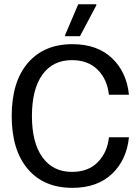

<svg xmlns="http://www.w3.org/2000/svg" viewBox="-20 -870 657 902"><path d="M320 12.5Q185.8 12.5 110.4 -76.2Q35 -165 35 -325Q35 -485.8 110.8 -574.2Q186.7 -662.5 320 -662.5Q436.7 -662.5 505.8 -597.1Q575 -531.7 585.8 -425H491.7Q483.3 -499.2 437.9 -543.3Q392.5 -587.5 318.3 -587.5Q227.5 -587.5 178.8 -518.8Q130 -450 130 -325Q130 -199.2 179.6 -130.8Q229.2 -62.5 317.5 -62.5Q395.8 -62.5 440.4 -109.2Q485 -155.8 491.7 -225H585.8Q575 -118.3 505.8 -52.9Q436.7 12.5 320 12.5ZM285.8 -700V-705L347.5 -850H432.5V-845L355.8 -700Z"/></svg>

Font: Familjen Grotesk GF
Style: Regular
Weight: 400
Designer: Anders Wikstroem, Jonas Baeckman, Matilda Gysing, Kristian Moeller
Foundry: Familjen STHLM AB
Version: Version 2.000; Beta; Release 4; Build 6